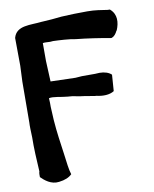

<svg xmlns="http://www.w3.org/2000/svg" viewBox="-80 -763 655 815"><g transform="rotate(-10 248.0 -355.5)"><path d="M28 -280C27 -265 28 -245 29 -215C28 -172 31 -117 34 -68C33 -65 32 -61 32 -57V-44C47 -29 74 -5 109 -10C135 -13 153 -21 165 -33C158 -55 155 -84 150 -122C143 -174 136 -216 132 -272L129 -330V-347C129 -355 128 -360 128 -367C146 -372 180 -362 207 -360C236 -359 245 -353 277 -350L313 -344C318 -343 323 -342 329 -342C355 -336 384 -336 404 -349L409 -419C398 -430 379 -436 358 -436L339 -435H282L254 -433L147 -436L143 -525V-602C153 -604 162 -602 175 -602L187 -603C214 -602 257 -600 285 -594H286C327 -590 389 -581 430 -573H435C446 -577 454 -587 460 -600H461C475 -633 477 -668 449 -692L447 -693H439C411 -697 387 -702 352 -702C314 -702 275 -701 242 -699H241C214 -696 182 -693 156 -692H155C105 -686 45 -696 31 -644L32 -524L29 -456Z"/></g></svg>

Font: Vapor
Style: Sbd
Weight: 600
Foundry: Cannot Into Space Fonts
Version: Version 0.179